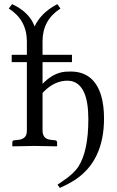

<svg xmlns="http://www.w3.org/2000/svg" viewBox="-20 -700 562 921"><path d="M325.2 -437V-401.9H184.1V-297.9Q235.8 -351.1 293.5 -356Q305.2 -356.9 318.8 -356.9Q430.2 -356.9 465.3 -241.2Q479 -194.3 479 -131.8Q479 70.3 340.8 162.1Q308.6 183.1 267.1 201.2L255.9 186Q264.2 179.7 281.2 168.5Q334 133.3 356.4 98.6Q403.8 24.4 403.8 -128.9Q403.8 -293.9 320.8 -311.5Q312 -313 304.2 -313Q242.2 -313 190.4 -260.7Q186.5 -256.8 184.1 -253.9V-74.2Q184.1 -38.6 213.4 -31.2Q220.2 -29.8 227.1 -28.8L246.1 -26.9Q252.9 -24.4 253.9 -19V0L252 2Q251 2 145 0L41 2L39.1 0V-19Q41 -25.9 46.9 -26.9L65.9 -28.8Q103.5 -32.7 107.9 -61.5Q108.9 -67.9 108.9 -74.2V-401.9H36.1V-437H108.9V-503.9Q107.4 -605.5 22 -659.2L38.1 -680.2Q121.6 -641.1 146 -573.2Q175.8 -637.2 249 -676.8Q252.4 -678.7 254.9 -680.2L270 -659.2Q184.6 -604 184.1 -503.9V-437Z"/></svg>

Font: Linux Libertine Display O
Style: Regular
Weight: 400
Designer: Philipp H. Poll
Foundry: Philipp H. Poll
Version: Version 5.0.9